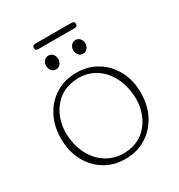

<svg xmlns="http://www.w3.org/2000/svg" viewBox="-162 -776 836 896"><g transform="rotate(-30 256.0 -328.0)"><path d="M256 -453Q318.5 -453 367 -423.2Q415.5 -393.5 443.2 -341.5Q471 -289.5 471 -222.5Q471 -154.5 443.2 -102Q415.5 -49.5 367 -19.5Q318.5 10.5 255.5 10.5Q193 10.5 144.5 -19.5Q96 -49.5 68.5 -101.8Q41 -154 41 -221.5Q41 -289 68.5 -341.2Q96 -393.5 144.8 -423.2Q193.5 -453 256 -453ZM296 -19.5Q346.5 -28.5 380.8 -62.8Q415 -97 429 -146.8Q443 -196.5 434 -251.5Q424 -312.5 393.2 -354.5Q362.5 -396.5 317 -414.8Q271.5 -433 217.5 -423.5Q166 -414.5 131.5 -380.2Q97 -346 82.8 -296.5Q68.5 -247 77.5 -192Q87.5 -130 119 -88.2Q150.5 -46.5 196.5 -28.2Q242.5 -10 296 -19.5ZM183.5 -513.5Q168.5 -513.5 159.5 -524.8Q150.5 -536 150.5 -550.5Q150.5 -565.5 159.5 -576.5Q168.5 -587.5 183.5 -587.5Q198 -587.5 207 -576.5Q216 -565.5 216 -550.5Q216 -536 207 -524.8Q198 -513.5 183.5 -513.5ZM329.5 -513.5Q315 -513.5 305.8 -524.8Q296.5 -536 296.5 -550.5Q296.5 -565.5 305.8 -576.5Q315 -587.5 329.5 -587.5Q343.5 -587.5 352.8 -576.5Q362 -565.5 362 -550.5Q362 -536 352.8 -524.8Q343.5 -513.5 329.5 -513.5ZM142.5 -651.5Q142.5 -666 158.5 -666H354Q369.5 -666 369.5 -651.5Q369.5 -637 354 -637H158.5Q142.5 -637 142.5 -651.5Z"/></g></svg>

Font: Fraunces 72pt S100 Thin
Style: Regular
Weight: 100
Version: Version 1.000; ttfautohint (v1.8.3)